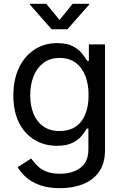

<svg xmlns="http://www.w3.org/2000/svg" viewBox="-20 -781 653 1017"><path d="M298.3 215.8Q237.8 215.8 193.6 200.4Q149.4 185.1 120.1 159.7Q90.8 134.3 73.7 104.5L145 58.6Q156.7 74.2 174.1 93.3Q191.4 112.3 220.9 125.7Q250.5 139.2 298.3 139.2Q363.8 139.2 406 107.9Q448.2 76.7 448.2 9.3V-100.1H439.9Q430.7 -84.5 413.8 -63Q397 -41.5 365.5 -25.1Q334 -8.8 281.2 -8.8Q215.8 -8.8 163.6 -39.8Q111.3 -70.8 81.1 -130.4Q50.8 -189.9 50.8 -275.4Q50.8 -359.9 80.6 -422.1Q110.4 -484.4 162.8 -518.6Q215.3 -552.7 283.2 -552.7Q335.9 -552.7 367.4 -535.4Q398.9 -518.1 416 -495.6Q433.1 -473.1 442.4 -458.5H450.7V-545.9H536.1V14.2Q536.1 84.5 504.4 129.2Q472.7 173.8 418.7 194.8Q364.7 215.8 298.3 215.8ZM295.9 -86.9Q345.7 -86.9 379.9 -109.6Q414.1 -132.3 431.6 -175Q449.2 -217.8 449.2 -277.3Q449.2 -335.4 431.9 -379.6Q414.6 -423.8 380.4 -449Q346.2 -474.1 295.9 -474.1Q244.1 -474.1 209.5 -447.5Q174.8 -420.9 157.5 -376.5Q140.1 -332 140.1 -277.3Q140.1 -221.2 157.7 -178.2Q175.3 -135.3 210 -111.1Q244.6 -86.9 295.9 -86.9ZM225.1 -760.7 295.4 -675.3 364.7 -760.7H452.1V-756.3L336.9 -626H253.4L138.7 -756.3V-760.7Z"/></svg>

Font: Inter Variable LoSnoCo
Style: Regular
Weight: 400
Designer: Rasmus Andersson
Foundry: rsms
Version: Version 4.000;git-a52131595; featfreeze: case,dlig,ss01,ss02